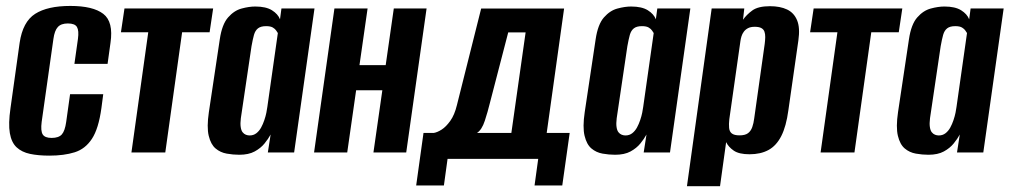

<svg xmlns="http://www.w3.org/2000/svg" viewBox="-20 -524 3471 660"><path d="M149.7 11Q111.6 11 83.3 5Q55 -1 37.2 -17.5Q19.4 -34 13.8 -66.4Q8.3 -98.7 16 -151.7L47.5 -376.8Q58.2 -449.2 100.8 -476.4Q143.5 -503.6 221.7 -503.6Q299.6 -503.6 335 -476.4Q370.5 -449.2 359.8 -376.8L349.8 -304.5H235.8L247.9 -390.1Q251.8 -418.9 244.6 -431.1Q237.5 -443.4 213.2 -443.4Q190 -443.4 178.8 -431.1Q167.5 -418.9 163.6 -390.1L123.2 -104.7Q119.3 -74 126.8 -61.9Q134.3 -49.9 157.5 -49.9Q181.7 -49.9 192.5 -61.9Q203.2 -74 207.5 -104.7L220.9 -200.3H334.9L328.6 -152.4Q318.9 -81.6 296 -46.8Q273.2 -12 236.7 -0.5Q200.1 11 149.7 11Z M431.8 0 489.6 -413H395.7L407.9 -495H712.7L700.5 -413H606L548.2 0Z M802.5 8Q781.2 8 759.4 4.1Q737.6 0.3 721.1 -13.6Q704.6 -27.5 697.5 -57.2Q690.3 -86.8 698 -138.7L735.5 -388.8Q743.1 -440.3 764 -464.1Q784.9 -487.9 810.6 -494.7Q836.3 -501.6 857.5 -501.6Q894.3 -501.6 914.9 -488.7Q935.5 -475.8 942.5 -457.7L947.5 -495H1061.1L991.1 0H900.7L910.3 -61.6Q902.3 -46.8 889.3 -30.8Q876.4 -14.8 855.5 -3.4Q834.6 8 802.5 8ZM838 -58.4Q851.4 -58.4 861.1 -65.9Q870.8 -73.4 877.5 -85.4Q884.1 -97.5 888.6 -111Q893.2 -124.6 895.6 -136.5Q898 -148.5 899 -156.5L935.1 -410.4Q933.1 -413.3 929.5 -418.9Q926 -424.5 918 -429.3Q910.1 -434.1 894.6 -434.1Q876.5 -434.1 866.9 -426.6Q857.3 -419.1 853 -404Q848.8 -388.9 844.5 -364.7L807.9 -117.6Q805.6 -99.3 807.4 -87.5Q809.1 -75.6 813.9 -69.5Q818.7 -63.4 825.1 -60.9Q831.4 -58.4 838 -58.4Z M1059.6 0 1129.6 -495H1243.6L1215.7 -300H1305.8L1333.7 -495H1446.4L1376.4 0H1263.7L1294.3 -213.8H1204.2L1173.6 0Z M1410.6 113.6 1435.8 -67.1H1471.5Q1483.4 -69.1 1498.3 -78.6Q1513.3 -88.2 1527.9 -108.6Q1542.5 -129 1550.6 -162.5L1634 -494.7H1919.1L1859.3 -67.1H1938.3L1912.8 113.6H1817.5L1830.1 22.1H1518.5L1505.9 113.6ZM1619.7 -67.1H1737.8L1786.8 -412.6H1727L1663.8 -169.2Q1656.7 -140 1646.5 -108.8Q1636.3 -77.6 1619.7 -67.1Z M2094.5 8Q2073.2 8 2051.4 4.1Q2029.6 0.3 2013.1 -13.6Q1996.6 -27.5 1989.5 -57.2Q1982.3 -86.8 1990 -138.7L2027.5 -388.8Q2035.1 -440.3 2056 -464.1Q2076.9 -487.9 2102.6 -494.7Q2128.3 -501.6 2149.5 -501.6Q2186.3 -501.6 2206.9 -488.7Q2227.5 -475.8 2234.5 -457.7L2239.5 -495H2353.1L2283.1 0H2192.7L2202.3 -61.6Q2194.3 -46.8 2181.3 -30.8Q2168.4 -14.8 2147.5 -3.4Q2126.6 8 2094.5 8ZM2130 -58.4Q2143.4 -58.4 2153.1 -65.9Q2162.8 -73.4 2169.5 -85.4Q2176.1 -97.5 2180.6 -111Q2185.2 -124.6 2187.6 -136.5Q2190 -148.5 2191 -156.5L2227.1 -410.4Q2225.1 -413.3 2221.5 -418.9Q2218 -424.5 2210 -429.3Q2202.1 -434.1 2186.6 -434.1Q2168.5 -434.1 2158.9 -426.6Q2149.3 -419.1 2145 -404Q2140.8 -388.9 2136.5 -364.7L2099.9 -117.6Q2097.6 -99.3 2099.4 -87.5Q2101.1 -75.6 2105.9 -69.5Q2110.7 -63.4 2117.1 -60.9Q2123.4 -58.4 2130 -58.4Z M2341.4 116 2426.4 -495H2538.5L2534.1 -456.2Q2545.8 -473 2565.9 -487.9Q2586 -502.7 2626.8 -502.7Q2661.6 -502.7 2685.5 -491.4Q2709.4 -480 2720 -454.3Q2730.7 -428.5 2724.4 -385L2690 -144.8Q2682.6 -89.6 2665.7 -56.4Q2648.7 -23.1 2621.7 -8.4Q2594.7 6.3 2556.5 6.3Q2520.5 6.3 2502.3 -6.2Q2484.1 -18.7 2476.1 -35.4L2455.1 116ZM2522 -58.7Q2541.3 -58.7 2551.2 -66.1Q2561.1 -73.5 2565.9 -87.1Q2570.6 -100.6 2572.6 -117L2608.7 -373.2Q2610.3 -386 2610.5 -396.6Q2610.6 -407.2 2607.8 -415.2Q2605 -423.1 2597.1 -427.5Q2589.2 -431.9 2574.4 -431.9Q2560.2 -431.9 2551.2 -427.1Q2542.1 -422.3 2536.8 -414.9Q2531.4 -407.6 2528.8 -399Q2526.2 -390.4 2525.2 -382.7L2487 -114.1Q2485.1 -97.4 2486.3 -84.5Q2487.4 -71.6 2495.7 -65.2Q2504 -58.7 2522 -58.7Z M2800.8 0 2858.6 -413H2764.7L2776.9 -495H3081.7L3069.5 -413H2975L2917.2 0Z M3171.5 8Q3150.2 8 3128.4 4.1Q3106.6 0.3 3090.1 -13.6Q3073.6 -27.5 3066.5 -57.2Q3059.3 -86.8 3067 -138.7L3104.5 -388.8Q3112.1 -440.3 3133 -464.1Q3153.9 -487.9 3179.6 -494.7Q3205.3 -501.6 3226.5 -501.6Q3263.3 -501.6 3283.9 -488.7Q3304.5 -475.8 3311.5 -457.7L3316.5 -495H3430.1L3360.1 0H3269.7L3279.3 -61.6Q3271.3 -46.8 3258.3 -30.8Q3245.4 -14.8 3224.5 -3.4Q3203.6 8 3171.5 8ZM3207 -58.4Q3220.4 -58.4 3230.1 -65.9Q3239.8 -73.4 3246.5 -85.4Q3253.1 -97.5 3257.6 -111Q3262.2 -124.6 3264.6 -136.5Q3267 -148.5 3268 -156.5L3304.1 -410.4Q3302.1 -413.3 3298.5 -418.9Q3295 -424.5 3287 -429.3Q3279.1 -434.1 3263.6 -434.1Q3245.5 -434.1 3235.9 -426.6Q3226.3 -419.1 3222 -404Q3217.8 -388.9 3213.5 -364.7L3176.9 -117.6Q3174.6 -99.3 3176.4 -87.5Q3178.1 -75.6 3182.9 -69.5Q3187.7 -63.4 3194.1 -60.9Q3200.4 -58.4 3207 -58.4Z"/></svg>

Font: Alumni Sans Thin
Style: Italic
Weight: 100
Italic angle: -8°
Designer: Robert E. Leuschke
Foundry: Robert E. Leuschke
Version: Version 1.016